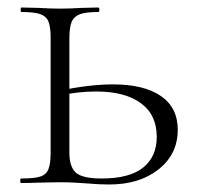

<svg xmlns="http://www.w3.org/2000/svg" viewBox="-20 -488 531 512"><path d="M251 -12Q325 -12 361.5 -41Q398 -70 398 -123Q398 -182 355.5 -213Q313 -244 237 -244Q189 -244 143 -234L137 -246Q220 -263 281 -263Q364 -263 409 -232Q454 -201 454 -142Q454 -77 403 -36.5Q352 4 271 4Q245 4 210 1Q197 0 178.5 -1Q160 -2 138 -2L81 -1Q64 0 36 0Q34 0 34 -6Q34 -12 36 -12Q71 -12 87 -17Q103 -22 109 -36.5Q115 -51 115 -81V-387Q115 -417 109 -431Q103 -445 87 -450.5Q71 -456 37 -456Q35 -456 35 -462Q35 -468 37 -468L81 -467Q117 -465 139 -465Q164 -465 200 -467L242 -468Q245 -468 245 -462Q245 -456 242 -456Q209 -456 193 -450Q177 -444 171 -429.5Q165 -415 165 -385V-81Q165 -43 182.5 -27.5Q200 -12 251 -12Z"/></svg>

Font: Cormorant Unicase Light
Style: Regular
Weight: 300
Designer: Christian Thalmann (Catharsis Fonts)
Foundry: Catharsis Fonts
Version: Version 4.000